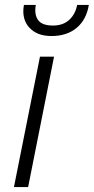

<svg xmlns="http://www.w3.org/2000/svg" viewBox="-20 -758 380 778"><path d="M94 0H36.5L142 -528.5H199ZM188.5 -612Q129.5 -612 98.5 -646.5Q74.5 -673 74.5 -712.5Q74.5 -724.5 77 -738H125Q123 -726.5 123 -716Q123 -692 134.5 -676.5Q150.5 -654.5 195 -654.5Q236 -654.5 261 -678Q286 -701.5 292.5 -738H340Q330 -678 290.5 -645Q251 -612 188.5 -612Z"/></svg>

Font: Roberto Sans Light
Style: Italic
Weight: 300
Italic angle: -11°
Designer: Google
Version: Version 1.00;June 11, 2020;FontCreator 12.0.0.2522 64-bit; t